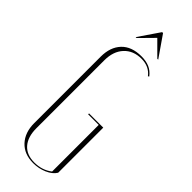

<svg xmlns="http://www.w3.org/2000/svg" viewBox="-284 -872 897 897"><g transform="rotate(45 164.5 -423.5)"><path d="M50 -569Q50 -632 84.5 -668.5Q119 -705 184 -705Q214 -705 236.5 -695.5Q259 -686 276 -664L271 -660Q243 -697 192 -697Q138 -697 106 -662.5Q74 -628 74 -569V-120Q74 -63 101.5 -31.5Q129 0 180 0Q232 0 269 -29V-337H199V-343H293V-45Q279 -22 247 -8Q215 6 179 6Q119 6 84.5 -31Q50 -68 50 -130ZM172 -853H178L250 -749H244L175 -818L107 -749H101Z"/></g></svg>

Font: Moniqa Thin Display
Style: Regular
Weight: 100
Designer: Rajesh Rajput
Foundry: Rajesh Rajput
Version: Version 1.000